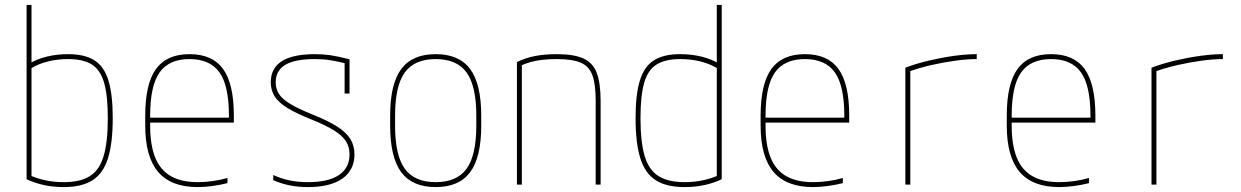

<svg xmlns="http://www.w3.org/2000/svg" viewBox="-20 -750 5040 780"><path d="M239 10Q193 10 155 1Q117 -8 88 -22V-730H108V-22L97 -40Q126 -26 162.5 -18Q199 -10 239 -10Q306 -10 345 -34.5Q384 -59 401 -116Q418 -173 418 -270Q418 -361 403 -413.5Q388 -466 353 -488Q318 -510 257 -510Q214 -510 175.5 -500.5Q137 -491 107 -473L97 -490Q129 -510 170 -520Q211 -530 257 -530Q324 -530 363.5 -505Q403 -480 420.5 -423Q438 -366 438 -270Q438 -168 418.5 -106.5Q399 -45 355.5 -17.5Q312 10 239 10Z M783 10Q675 10 622.5 -51.5Q570 -113 570 -240V-280Q570 -409 613.5 -469.5Q657 -530 750 -530Q843 -530 886.5 -469.5Q930 -409 930 -280V-252H580V-272H920L910 -262V-280Q910 -402 871.5 -456Q833 -510 750 -510Q667 -510 628.5 -456Q590 -402 590 -280V-240Q590 -161 610.5 -110Q631 -59 674 -34.5Q717 -10 783 -10Q813 -10 845 -14.5Q877 -19 904 -27V-6Q876 1 844 5.5Q812 10 783 10Z M1231 10Q1191 10 1156.5 3Q1122 -4 1090 -18V-39Q1123 -24 1157 -17Q1191 -10 1231 -10Q1314 -10 1357 -39Q1400 -68 1400 -123Q1400 -153 1385.5 -176Q1371 -199 1336.5 -220.5Q1302 -242 1242 -266Q1182 -290 1146.5 -312Q1111 -334 1095.5 -359Q1080 -384 1080 -416Q1080 -473 1125 -501.5Q1170 -530 1260 -530Q1293 -530 1323.5 -525.5Q1354 -521 1400 -509V-370H1380V-511L1395 -490Q1350 -501 1321 -505.5Q1292 -510 1260 -510Q1178 -510 1139 -486.5Q1100 -463 1100 -416Q1100 -389 1113.5 -368Q1127 -347 1159.5 -327.5Q1192 -308 1249 -285Q1312 -260 1349.5 -236Q1387 -212 1403.5 -185Q1420 -158 1420 -123Q1420 -59 1371 -24.5Q1322 10 1231 10Z M1750 10Q1655 10 1610 -50.5Q1565 -111 1565 -240V-280Q1565 -409 1610 -469.5Q1655 -530 1750 -530Q1845 -530 1890 -469.5Q1935 -409 1935 -280V-240Q1935 -111 1890 -50.5Q1845 10 1750 10ZM1750 -10Q1836 -10 1875.5 -64.5Q1915 -119 1915 -240V-280Q1915 -401 1875.5 -455.5Q1836 -510 1750 -510Q1664 -510 1624.5 -455.5Q1585 -401 1585 -280V-240Q1585 -119 1624.5 -64.5Q1664 -10 1750 -10Z M2080 -498Q2115 -515 2154 -522.5Q2193 -530 2242 -530Q2310 -530 2349 -513Q2388 -496 2404 -454.5Q2420 -413 2420 -340V0H2400V-340Q2400 -408 2386.5 -444.5Q2373 -481 2339 -495.5Q2305 -510 2242 -510Q2211 -510 2184 -507Q2157 -504 2134 -497.5Q2111 -491 2089 -480L2100 -494V0H2080Z M2761 10Q2688 10 2644.5 -17.5Q2601 -45 2581.5 -106.5Q2562 -168 2562 -270Q2562 -366 2579.5 -423Q2597 -480 2636.5 -505Q2676 -530 2743 -530Q2789 -530 2830 -520Q2871 -510 2903 -490L2893 -473Q2863 -491 2825 -500.5Q2787 -510 2743 -510Q2683 -510 2647.5 -488Q2612 -466 2597 -413.5Q2582 -361 2582 -270Q2582 -173 2599 -116Q2616 -59 2655.5 -34.5Q2695 -10 2761 -10Q2801 -10 2837.5 -18Q2874 -26 2903 -40L2892 -22V-730H2912V-22Q2884 -8 2845.5 1Q2807 10 2761 10Z M3283 10Q3175 10 3122.5 -51.5Q3070 -113 3070 -240V-280Q3070 -409 3113.5 -469.5Q3157 -530 3250 -530Q3343 -530 3386.5 -469.5Q3430 -409 3430 -280V-252H3080V-272H3420L3410 -262V-280Q3410 -402 3371.5 -456Q3333 -510 3250 -510Q3167 -510 3128.5 -456Q3090 -402 3090 -280V-240Q3090 -161 3110.5 -110Q3131 -59 3174 -34.5Q3217 -10 3283 -10Q3313 -10 3345 -14.5Q3377 -19 3404 -27V-6Q3376 1 3344 5.5Q3312 10 3283 10Z M3658 -475Q3703 -492 3754 -504Q3805 -516 3855.5 -523Q3906 -530 3948 -530V-510Q3909 -510 3861.5 -503.5Q3814 -497 3765 -486Q3716 -475 3672 -459L3678 -470V0H3658Z M4283 10Q4175 10 4122.5 -51.5Q4070 -113 4070 -240V-280Q4070 -409 4113.5 -469.5Q4157 -530 4250 -530Q4343 -530 4386.5 -469.5Q4430 -409 4430 -280V-252H4080V-272H4420L4410 -262V-280Q4410 -402 4371.5 -456Q4333 -510 4250 -510Q4167 -510 4128.5 -456Q4090 -402 4090 -280V-240Q4090 -161 4110.5 -110Q4131 -59 4174 -34.5Q4217 -10 4283 -10Q4313 -10 4345 -14.5Q4377 -19 4404 -27V-6Q4376 1 4344 5.5Q4312 10 4283 10Z M4658 -475Q4703 -492 4754 -504Q4805 -516 4855.5 -523Q4906 -530 4948 -530V-510Q4909 -510 4861.5 -503.5Q4814 -497 4765 -486Q4716 -475 4672 -459L4678 -470V0H4658Z"/></svg>

Font: M PLUS Code Latin Thin
Style: Regular
Weight: 250
Designer: Coji Morishita
Foundry: UNDERFOREST DESIGN
Version: Version 1.002; ttfautohint (v1.8.3)